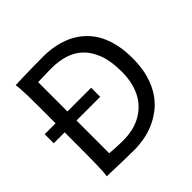

<svg xmlns="http://www.w3.org/2000/svg" viewBox="-181 -888 1063 1063"><g transform="rotate(-45 350.5 -356.5)"><path d="M85.4 -407.7V-558.1Q85.4 -592.3 84.7 -621.8Q84 -651.4 82.5 -674.8Q81.1 -698.2 78.1 -712.9Q88.4 -713.4 104.2 -714.1Q120.1 -714.8 139.4 -715.3Q158.7 -715.8 179.9 -716.3Q201.2 -716.8 222.4 -717Q243.7 -717.3 263.7 -717.5Q283.7 -717.8 300.3 -717.8Q319.8 -717.8 345 -715.6Q370.1 -713.4 397.7 -707Q425.3 -700.7 454.3 -689.2Q483.4 -677.7 510.5 -659.2Q537.6 -640.6 561.5 -614.3Q585.4 -587.9 603.3 -551.8Q621.1 -515.6 631.6 -468.5Q642.1 -421.4 642.1 -361.3Q642.1 -288.6 626 -233.2Q609.9 -177.7 582.8 -137.2Q555.7 -96.7 520 -69.3Q484.4 -42 445.3 -25.4Q406.2 -8.8 366.2 -2Q326.2 4.9 290.5 4.9Q278.8 4.9 263.4 4.6Q248 4.4 231 4.2Q213.9 3.9 195.8 3.4Q177.7 2.9 160.6 2.4Q120.6 1.5 78.1 0Q81.1 -14.6 82.3 -37.6Q83.5 -60.5 84.2 -89.4Q85 -118.2 85.2 -152.1Q85.4 -186 85.4 -222.2V-336.9H0V-407.7ZM178.2 -407.7H363.8V-336.9H178.2V-80.6Q195.3 -79.1 222.9 -77.4Q250.5 -75.7 285.6 -75.7Q318.4 -75.7 350.3 -82Q382.3 -88.4 411.4 -102.3Q440.4 -116.2 465.3 -138.2Q490.2 -160.2 508.3 -190.7Q526.4 -221.2 536.6 -261.2Q546.9 -301.3 546.9 -351.6Q546.9 -433.6 526.1 -488.8Q505.4 -543.9 470.2 -577.4Q435.1 -610.8 387.9 -625.2Q340.8 -639.6 288.1 -639.6Q275.9 -639.6 260.7 -639.4Q245.6 -639.2 230.2 -638.7Q214.8 -638.2 201.2 -637.9Q187.5 -637.7 178.2 -637.2Z"/></g></svg>

Font: Andika Compact
Style: Regular
Weight: 400
Designer: Victor Gaultney, Annie Olsen, Julie Remington, Don Collingsworth, Eric Hays, Becca Hirsbrunner
Foundry: SIL International
Version: Version 5.000 ; LnSpcTght